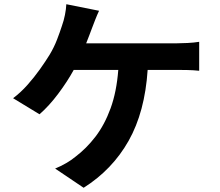

<svg xmlns="http://www.w3.org/2000/svg" viewBox="-20 -834 1040 909"><path d="M449 -783Q440 -764 431 -741Q422 -718 416 -702Q410 -686 403 -667.5Q396 -649 388 -629H819Q839 -629 868.5 -630.5Q898 -632 923 -636V-499Q895 -502 865.5 -502.5Q836 -503 819 -503H679Q666 -304 589 -167.5Q512 -31 376 55L241 -36Q268 -47 293 -61.5Q318 -76 336 -91Q389 -131 432 -187Q475 -243 503.5 -321Q532 -399 540 -503H329Q299 -448 255.5 -390Q212 -332 167 -293L42 -369Q78 -396 110 -432Q142 -468 169 -506Q196 -544 215 -575Q236 -610 250 -646.5Q264 -683 273 -711Q282 -736 287.5 -763.5Q293 -791 294 -814Z"/></svg>

Font: Chiron Sans HK TT
Style: Bold
Weight: 700
Designer: Ryoko NISHIZUKA 西塚涼子 (kana, bopomofo & ideographs); Paul D. Hunt (Latin, Greek & Cyrillic); Sandoll Communications 산돌커뮤니
Foundry: Adobe
Version: Version 2.022;hotconv 1.0.109;makeotfexe 2.5.65596